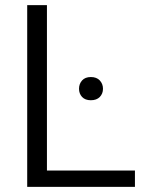

<svg xmlns="http://www.w3.org/2000/svg" viewBox="-20 -731 573 751"><path d="M507.8 -64V0H86.4V-710.9H163.6V-64ZM289.1 -383.8Q289.1 -402.8 301 -416.3Q313 -429.7 335.4 -429.7Q357.9 -429.7 370.4 -416.3Q382.8 -402.8 382.8 -383.8Q382.8 -364.7 370.4 -351.8Q357.9 -338.9 335.4 -338.9Q313 -338.9 301 -351.8Q289.1 -364.7 289.1 -383.8Z"/></svg>

Font: Vazirmatn UI Light
Style: Regular
Weight: 300
Designer: Saber Rastikerdar
Foundry: Saber Rastikerdar
Version: Version 33.003